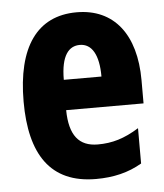

<svg xmlns="http://www.w3.org/2000/svg" viewBox="-46 -599 556 650"><g transform="rotate(-5 232.5 -274.0)"><path d="M238 -558C103 -558 33 -457 33 -272C33 -94 99 10 255 10C314 10 365 -2 411 -29V-149C361 -118 320 -106 271 -106C207 -106 175 -145 174 -231H437V-310C437 -465 365 -558 238 -558ZM239 -447C280 -447 303 -408 303 -334H175C175 -417 202 -447 239 -447Z"/></g></svg>

Font: Noto Sans Kannada ExtraCondensed ExtraBold
Style: Regular
Weight: 800
Width: 2
Designer: Jelle Bosma - Monotype Design Team
Foundry: Monotype Imaging Inc.
Version: Version 2.005